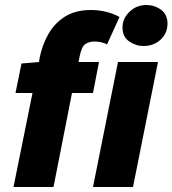

<svg xmlns="http://www.w3.org/2000/svg" viewBox="-20 -748 690 768"><path d="M34 0 110 -376H42L66 -494L136 -500L138 -514Q148 -566 172.5 -610Q197 -654 239 -681Q281 -708 344 -708Q374 -708 403.5 -701Q433 -694 458 -680L408 -570Q401 -575 386.5 -578.5Q372 -582 360 -582Q336 -582 321 -571.5Q306 -561 298 -520L294 -500H376L352 -376H268L194 0ZM352 0 452 -500H612L512 0ZM554 -564Q523 -564 496.5 -582.5Q470 -601 470 -638Q470 -674 498 -701Q526 -728 566 -728Q598 -728 624 -709Q650 -690 650 -654Q650 -615 622.5 -589.5Q595 -564 554 -564Z"/></svg>

Font: Source Sans 3 Black
Style: Italic
Weight: 900
Italic angle: -11°
Designer: Paul D. Hunt
Foundry: Adobe
Version: Version 3.052;hotconv 1.1.0;makeotfexe 2.6.0